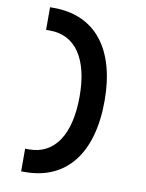

<svg xmlns="http://www.w3.org/2000/svg" viewBox="-96 -858 778 1024"><g transform="rotate(10 293.0 -346.5)"><path d="M90.8 97.7H111.8C335.4 97.7 463.9 -64.9 463.9 -349.6C463.9 -630.4 335.4 -791 111.8 -791H90.8V-668.5H111.8C251 -668.5 328.6 -551.8 328.6 -349.6C328.6 -143.6 251 -24.9 111.8 -24.9H90.8Z"/></g></svg>

Font: Cascadia Code
Style: Bold
Weight: 700
Monospace: yes
Designer: Aaron Bell
Foundry: Saja Typeworks
Version: Version 2404.023